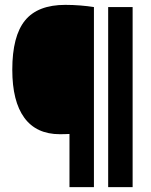

<svg xmlns="http://www.w3.org/2000/svg" viewBox="-20 -769 622 789"><path d="M265.5 0V-218.5Q254.5 -218 246 -217.8Q237.5 -217.5 226 -217.5Q129.5 -217.5 80 -285Q30.5 -352.5 30.5 -482.5Q30.5 -620.5 82.8 -684.8Q135 -749 248.5 -749Q279.5 -749 310.2 -746.5Q341 -744 366 -740V0ZM424.5 0V-740H525V0Z"/></svg>

Font: Encode Sans Condensed
Style: Bold
Weight: 700
Width: 3
Designer: Multiple Designers
Foundry: Impallari Type
Version: Version 3.000; ttfautohint (v1.8.3) -l 8 -r 50 -G 200 -x 14 